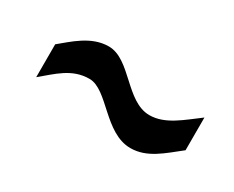

<svg xmlns="http://www.w3.org/2000/svg" viewBox="-40 -527 438 360"><g transform="rotate(30 179.5 -347.5)"><path d="M30.8 -373V-301.8C58.1 -324.2 81.1 -349.1 119.1 -349.1C159.2 -349.1 193.8 -274.9 250 -274.9C286.1 -274.9 312 -299.8 341.8 -323.2V-394C312 -372.1 284.2 -346.2 250 -346.2C199.2 -346.2 168 -419.9 120.1 -419.9C82 -419.9 53.2 -391.1 30.8 -373Z"/></g></svg>

Font: Tuffy
Style: Regular
Weight: 500
Designer: Thatcher Ulrich, Karoly Barta and Michael Everson
Version: Version 001.270